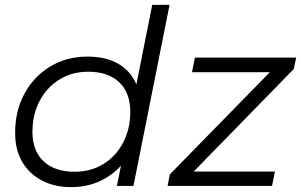

<svg xmlns="http://www.w3.org/2000/svg" viewBox="-20 -762 1234 787"><path d="M271 5Q204 5 152 -22Q100 -49 71 -98.5Q42 -148 42 -218Q42 -308 80.5 -378.5Q119 -449 186 -489.5Q253 -530 339 -530Q414 -530 465 -500.5Q516 -471 539 -416L604 -742H675L527 0H459L476 -83Q439 -42 387 -18.5Q335 5 271 5ZM286 -58Q352 -58 403.5 -89.5Q455 -121 484.5 -177Q514 -233 514 -304Q514 -382 468.5 -425Q423 -468 341 -468Q275 -468 223.5 -436Q172 -404 142.5 -348.5Q113 -293 113 -221Q113 -144 158.5 -101Q204 -58 286 -58ZM667 0 676 -47 1086 -466H767L779 -526H1194L1184 -479L774 -59H1107L1095 0Z"/></svg>

Font: Montserrat
Style: Italic
Weight: 400
Italic angle: -11.3°
Designer: Julieta Ulanovsky
Foundry: Julieta Ulanovsky
Version: Version 9.000; ttfautohint (v1.8.4.7-5d5b)